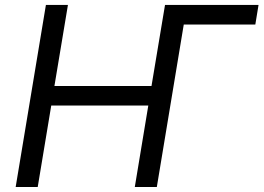

<svg xmlns="http://www.w3.org/2000/svg" viewBox="-20 -747 1053 767"><path d="M1012.8 -727.3H639.2L585.2 -403.4H197.4L251.4 -727.3H163.4L42.6 0H130.7L184.7 -325.3H572.4L518.5 0H606.5L714.1 -649.1H1000Z"/></svg>

Font: Magic Ui Pro
Style: Italic
Weight: 400
Italic angle: -9.39999°
Designer: Stefan Endress, Andreas Faust
Version: Version 1.000;FEAKit 1.0